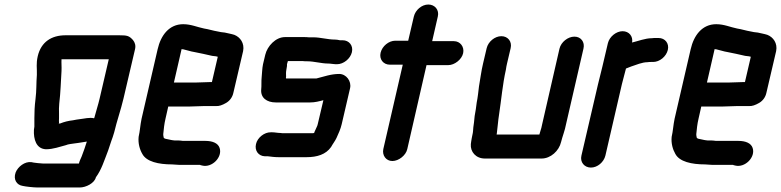

<svg xmlns="http://www.w3.org/2000/svg" viewBox="-20 -667 3453 849"><path d="M399 -153C398 -150 398 -147 396 -144C376 -149 352 -142 332 -140L318 -138L302 -135C283 -133 263 -128 246 -121C244 -121 242 -121 240 -120L241 -124C241 -129 240 -136 241 -145V-167C240 -182 241 -191 242 -209C248 -259 249 -306 252 -353C253 -373 251 -388 252 -405H461L420 -229C414 -203 406 -180 399 -153ZM147 -419C139 -384 144 -368 143 -336C140 -299 142 -267 137 -229C133 -198 132 -170 132 -144V-122V-107L130 -93C128 -51 140 -9 183 -7C216 -7 243 -18 271 -25C282 -30 299 -31 311 -33L326 -35C336 -37 353 -39 364 -41C357 -19 349 5 341 25C336 36 331 47 329 56H169C161 56 135 53 129 52L119 50C90 46 59 70 49 96C38 127 54 151 80 155C93 158 128 162 145 162H333C360 162 398 143 404 117C429 83 440 45 458 -1L472 -43C476 -54 481 -67 485 -82C497 -133 514 -180 526 -231L577 -449C581 -465 577 -479 568 -490C551 -509 542 -511 507 -511H270C208 -511 162 -482 147 -419Z M844 -302H749L783 -450C786 -449 788 -449 790 -449C805 -446 824 -439 839 -437C866 -432 891 -426 918 -420L935 -418C938 -417 940 -417 943 -416L917 -304H906C893 -304 859 -302 844 -302ZM882 -198H935C948 -197 963 -202 980 -212C997 -222 1008 -238 1012 -257L1055 -441C1062 -476 1042 -503 1016 -513C1004 -517 986 -520 974 -523L957 -525L942 -528C923 -531 902 -538 882 -541C852 -547 825 -560 790 -560C728 -560 691 -511 677 -449L606 -142C600 -114 599 -87 593 -62C590 -33 598 -6 609 13C627 48 681 60 741 60C751 60 761 62 772 62H864C865 62 865 62 866 63L874 65C917 76 965 28 951 -13C944 -34 920 -44 888 -44H789C781 -45 774 -46 766 -46H751C745 -47 740 -47 737 -48L723 -51C714 -53 710 -53 706 -56L704 -58C704 -61 701 -69 702 -75C704 -95 706 -118 712 -143L724 -196H819C834 -196 869 -198 882 -198Z M1495 -489H1483C1474 -491 1468 -492 1461 -492C1428 -492 1398 -502 1365 -502H1345C1338 -503 1331 -503 1325 -503H1240C1199 -503 1162 -463 1153 -425L1143 -383C1139 -364 1139 -343 1137 -325C1135 -309 1137 -287 1135 -271C1132 -235 1159 -214 1200 -214H1351C1373 -214 1391 -219 1410 -224L1385 -118C1384 -115 1384 -113 1383 -111L1374 -91C1372 -88 1371 -84 1369 -79C1366 -78 1363 -78 1360 -78H1235C1230 -78 1225 -78 1220 -79C1207 -79 1196 -82 1184 -82H1178C1149 -83 1118 -58 1112 -30C1105 -1 1123 23 1151 24H1164C1180 26 1194 28 1211 28H1336C1382 28 1421 16 1444 -17C1451 -30 1462 -44 1468 -57C1477 -77 1486 -96 1491 -118L1528 -277C1535 -308 1511 -340 1480 -340C1443 -340 1412 -328 1379 -320H1245C1244 -322 1244 -324 1245 -327C1245 -339 1244 -346 1246 -357L1249 -375V-383L1253 -397H1318C1325 -396 1331 -396 1338 -396C1370 -396 1400 -386 1432 -386C1442 -386 1455 -383 1464 -383H1470C1499 -383 1529 -407 1536 -436C1543 -465 1524 -489 1495 -489Z M1810 -594 1785 -487H1728C1699 -487 1670 -463 1663 -434C1656 -405 1675 -381 1704 -381H1761L1675 -8C1669 20 1687 45 1715 45C1743 45 1775 20 1781 -8L1866 -379H1962C1990 -379 2022 -404 2028 -432C2034 -460 2015 -485 1987 -485H1891L1916 -594C1923 -623 1903 -647 1874 -647C1845 -647 1817 -623 1810 -594Z M2132 -454 2116 -386C2108 -353 2104 -318 2098 -285C2096 -267 2092 -232 2088 -214L2084 -184C2080 -163 2077 -144 2076 -126L2073 -104C2072 -94 2072 -82 2069 -71L2066 -56C2064 -46 2063 -37 2062 -30C2059 4 2084 34 2124 34H2375C2415 34 2452 0 2461 -39C2467 -64 2478 -90 2483 -118L2560 -452C2567 -481 2549 -505 2520 -505C2491 -505 2461 -481 2454 -452L2377 -116C2375 -106 2373 -97 2370 -89C2369 -86 2366 -75 2365 -72H2176L2177 -78C2181 -107 2182 -131 2187 -162C2197 -227 2202 -292 2217 -359C2218 -368 2220 -377 2222 -386L2238 -454C2245 -483 2226 -507 2197 -507C2168 -507 2139 -483 2132 -454Z M2933 -446C2940 -475 2921 -499 2892 -499H2882C2875 -499 2868 -499 2862 -498C2833 -498 2801 -485 2775 -479C2780 -506 2762 -529 2733 -529C2705 -529 2675 -505 2668 -476L2644 -374C2638 -350 2630 -319 2624 -293L2551 21C2544 50 2564 74 2593 74C2622 74 2650 50 2657 21L2730 -295C2735 -316 2744 -347 2748 -364C2756 -367 2760 -369 2771 -373C2793 -380 2819 -392 2844 -392C2848 -393 2853 -393 2858 -393H2868C2897 -393 2926 -417 2933 -446Z M3201 -302H3106L3140 -450C3143 -449 3145 -449 3147 -449C3162 -446 3181 -439 3196 -437C3223 -432 3248 -426 3275 -420L3292 -418C3295 -417 3297 -417 3300 -416L3274 -304H3263C3250 -304 3216 -302 3201 -302ZM3239 -198H3292C3305 -197 3320 -202 3337 -212C3354 -222 3365 -238 3369 -257L3412 -441C3419 -476 3399 -503 3373 -513C3361 -517 3343 -520 3331 -523L3314 -525L3299 -528C3280 -531 3259 -538 3239 -541C3209 -547 3182 -560 3147 -560C3085 -560 3048 -511 3034 -449L2963 -142C2957 -114 2956 -87 2950 -62C2947 -33 2955 -6 2966 13C2984 48 3038 60 3098 60C3108 60 3118 62 3129 62H3221C3222 62 3222 62 3223 63L3231 65C3274 76 3322 28 3308 -13C3301 -34 3277 -44 3245 -44H3146C3138 -45 3131 -46 3123 -46H3108C3102 -47 3097 -47 3094 -48L3080 -51C3071 -53 3067 -53 3063 -56L3061 -58C3061 -61 3058 -69 3059 -75C3061 -95 3063 -118 3069 -143L3081 -196H3176C3191 -196 3226 -198 3239 -198Z"/></svg>

Font: Electronic
Style: HvIt
Weight: 900
Version: Version 1.011